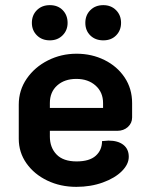

<svg xmlns="http://www.w3.org/2000/svg" viewBox="-20 -718 571 747"><path d="M53 -178V-311Q53 -367 84 -412Q115 -457 166.5 -483Q218 -509 278 -509Q337 -509 386.5 -484.5Q436 -460 465 -416.5Q494 -373 494 -317V-261Q494 -239 477.5 -224Q461 -209 436 -209H174V-187Q174 -144 200 -117Q226 -90 278 -90Q328 -90 352.5 -112Q377 -134 377 -169Q395 -171 402 -171Q439 -171 460 -154.5Q481 -138 481 -108Q481 -79 454 -52Q427 -25 380 -8Q333 9 277 9Q215 9 164 -15.5Q113 -40 83 -82.5Q53 -125 53 -178ZM381 -298V-317Q381 -359 352 -385Q323 -411 277 -411Q231 -411 202.5 -385.5Q174 -360 174 -317V-298ZM104 -629Q104 -659 123.5 -678.5Q143 -698 174 -698Q205 -698 224 -678.5Q243 -659 243 -629Q243 -600 223.5 -580.5Q204 -561 174 -561Q143 -561 123.5 -580.5Q104 -600 104 -629ZM312 -629Q312 -659 331.5 -678.5Q351 -698 382 -698Q412 -698 431.5 -678.5Q451 -659 451 -629Q451 -600 432 -580.5Q413 -561 382 -561Q351 -561 331.5 -580Q312 -599 312 -629Z"/></svg>

Font: K2D
Style: Bold
Weight: 700
Designer: Katatrad Aksorn Co.,Ltd.
Foundry: Cadson Demak Co.,Ltd.
Version: Version 1.000; ttfautohint (v1.6)